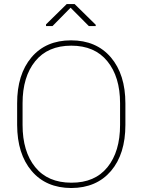

<svg xmlns="http://www.w3.org/2000/svg" viewBox="-20 -921 706 951"><path d="M574.7 -409.7Q574.7 -540.5 511.7 -617.7Q449.2 -694.8 333 -694.8Q216.8 -694.8 154.3 -617.7Q91.8 -540.5 91.8 -409.7V-302.2Q91.8 -170.4 154.3 -93.3Q216.8 -16.1 333.5 -16.1Q449.7 -15.6 512.2 -92.8Q574.7 -169.9 574.7 -302.2ZM601.1 -302.2Q601.1 -158.2 529.8 -74.2Q458 9.8 333 10.3Q208 9.8 136.7 -74.2Q65.4 -158.2 64.9 -302.2V-408.7Q64.5 -552.2 135.7 -636.7Q207 -721.2 332 -721.2Q457 -721.2 529.3 -636.7Q601.1 -552.2 601.1 -408.7ZM454.1 -792H419.9L329.6 -882.8L240.2 -792H208V-800.3L310.5 -900.9H349.6L454.1 -798.3Z"/></svg>

Font: Roboto-Thin
Style: Regular
Weight: 250
Designer: Google
Version: Version 1.100141; 2013; ttfautohint (v0.94.14-c901) -l 8 -r 